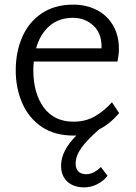

<svg xmlns="http://www.w3.org/2000/svg" viewBox="-20 -567 586 830"><path d="M307 140Q307 163 319 174.5Q331 186 353 186Q385 186 416 155L445 193Q428 215 401 229Q374 243 344 243Q298 243 271 218Q244 193 244 149Q244 85 310 19H297Q216 19 160 -19Q104 -57 76 -121.5Q48 -186 48 -263Q48 -342 76 -406.5Q104 -471 160 -509Q216 -547 297 -547Q352 -547 397 -524.5Q442 -502 468 -458.5Q494 -415 494 -356Q494 -331 488 -301H126Q124 -277 124 -265Q124 -164 169 -102.5Q214 -41 298 -41Q349 -41 389 -63.5Q429 -86 464 -125L495 -78Q454 -30 409 -8Q357 37 332 72Q307 107 307 140ZM136 -358H419V-365Q419 -425 382.5 -457.5Q346 -490 296 -490Q234 -490 193.5 -454.5Q153 -419 136 -358Z"/></svg>

Font: Martel Sans Light
Style: Regular
Weight: 300
Designer: Dan Reynolds and Mathieu Réguer
Foundry: Dan Reynolds and Mathieu Réguer
Version: Version 1.002; ttfautohint (v1.1) -l 5 -r 5 -G 72 -x 0 -D la